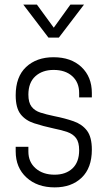

<svg xmlns="http://www.w3.org/2000/svg" viewBox="-20 -800 466 832"><path d="M217 12Q141.5 12 94.8 -30.8Q48 -73.5 48 -144V-164H103V-143Q103 -98 134.5 -70.5Q166 -43 216.5 -43Q265 -43 294 -70.2Q323 -97.5 323 -149Q323 -184 309.5 -201.8Q296 -219.5 271.5 -228Q247 -236.5 214 -243Q165.5 -253.5 128 -265.8Q90.5 -278 69.2 -305.2Q48 -332.5 48 -387Q48 -467.5 93.2 -509.8Q138.5 -552 212 -552Q288 -552 333 -509.5Q378 -467 378 -397V-378H323V-397Q323 -443 293 -470Q263 -497 212.5 -497Q163.5 -497 133.2 -469.5Q103 -442 103 -390Q103 -355.5 116.8 -337.8Q130.5 -320 155.5 -312Q180.5 -304 214 -297Q262 -287.5 299 -274.5Q336 -261.5 357 -233.8Q378 -206 378 -151.5Q378 -72.5 334 -30.2Q290 12 217 12ZM190 -637 81 -780H140L213 -680L285 -780H344L235 -637Z"/></svg>

Font: Mohave Light Light
Style: Regular
Weight: 300
Version: Version 2.003